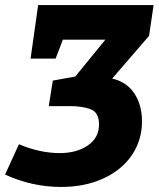

<svg xmlns="http://www.w3.org/2000/svg" viewBox="-30 -727 628 760"><path d="M578 -707 560 -585 414 -416Q471 -403 501.5 -357.5Q532 -312 532 -247Q532 -172 492 -113Q452 -54 379 -20.5Q306 13 212 13Q97 13 -10 -36L45 -156Q129 -121 206 -121Q274 -121 318 -151.5Q362 -182 362 -234Q362 -282 329 -294.5Q296 -307 246 -307H163L179 -408L268 -424L387 -570H219L190 -495H91L121 -707Z"/></svg>

Font: Bitter Pro ExtraBold
Style: Italic
Weight: 800
Italic angle: -9°
Designer: Sol Matas, and Bitter project Authors
Foundry: Sol Matas
Version: Version 1.010